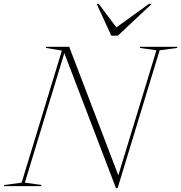

<svg xmlns="http://www.w3.org/2000/svg" viewBox="-63 -955 930 985"><path d="M756 -697 540.5 10H532L267 -682.5L64.5 -18L150 -6L148 0H-43L-41 -6L48 -18L254.5 -695.5L172.5 -709L174.5 -715H292L544 -55.5L739.5 -697L654 -709L656 -715H847L845 -709ZM715.5 -935 541.5 -772H508L433 -935H443.5L534 -814.5L701 -935Z"/></svg>

Font: Newsreader 72pt ExtraLight
Style: Italic
Weight: 275
Italic angle: -17°
Designer: Hugues Gentile
Foundry: Production Type
Version: Version 1.003; ttfautohint (v1.8.3)